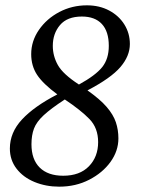

<svg xmlns="http://www.w3.org/2000/svg" viewBox="-20 -690 540 720"><path d="M202 10Q152 10 109.5 -7.5Q67 -25 42 -57.5Q17 -90 17 -133Q17 -193 62.5 -242Q108 -291 195 -336Q141 -376 119 -409.5Q97 -443 97 -487Q97 -536 126 -578Q155 -620 202.5 -645Q250 -670 306 -670Q353 -670 389.5 -650.5Q426 -631 446.5 -598Q467 -565 467 -525Q467 -480 431.5 -438.5Q396 -397 308 -351Q355 -318 380 -289Q405 -260 414.5 -231.5Q424 -203 424 -171Q424 -124 394.5 -83Q365 -42 314.5 -16Q264 10 202 10ZM178 -518Q178 -480 197 -446Q216 -412 276 -373Q338 -407 363 -438Q388 -469 388 -518Q388 -572 362 -600Q336 -628 287 -628Q232 -628 205 -596Q178 -564 178 -518ZM98 -149Q98 -92 129 -61.5Q160 -31 217 -31Q279 -31 313.5 -66.5Q348 -102 348 -157Q348 -210 315.5 -243.5Q283 -277 223 -317Q171 -283 144 -258Q117 -233 107.5 -208Q98 -183 98 -149Z"/></svg>

Font: Spectral SC
Style: Italic
Weight: 400
Italic angle: -10°
Designer: Jean-Baptiste Levee
Foundry: Production Type
Version: Version 2.001